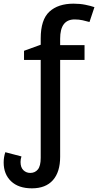

<svg xmlns="http://www.w3.org/2000/svg" viewBox="-27 -785 535 1047"><path d="M147 242Q74 242 33.5 203.5Q-7 165 -7 101Q-7 72 2 45L90 68Q85 83 85 98Q85 128 100.5 143Q116 158 138 158Q164 158 179.5 139Q195 120 195 76V-458H104V-508L195 -541V-575Q195 -678 242.5 -721.5Q290 -765 374 -765Q409 -765 438.5 -759Q468 -753 488 -746L461 -665Q444 -670 423.5 -674.5Q403 -679 380 -679Q301 -679 301 -574V-539H434V-458H301V70Q301 153 261.5 197.5Q222 242 147 242Z"/></svg>

Font: Noto Sans Medium
Style: Regular
Weight: 500
Designer: Monotype Design Team
Foundry: Monotype Imaging Inc.
Version: Version 2.007